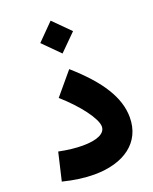

<svg xmlns="http://www.w3.org/2000/svg" viewBox="-155 -929 813 1017"><g transform="rotate(-20 251.5 -420.5)"><path d="M477.1 -218.8C477.1 -329.6 407.7 -440.4 262.7 -567.9L158.2 -443.4C251.5 -361.8 321.3 -267.6 321.3 -223.6C321.3 -184.1 273.4 -162.6 191.9 -162.6C153.3 -162.6 108.9 -167.5 58.6 -177.7L22 -21.5C85.9 -5.4 144.5 2.4 197.8 2.4C365.2 2.4 477.1 -77.6 477.1 -218.8ZM257.8 -657.7 350.6 -750 257.8 -842.8 166 -750Z"/></g></svg>

Font: Estedad ExtraBold
Style: Regular
Weight: 800
Designer: Amin Abedi
Version: Version 7.3